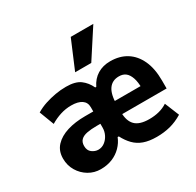

<svg xmlns="http://www.w3.org/2000/svg" viewBox="-163 -939 1158 1134"><g transform="rotate(-30 416.0 -372.0)"><path d="M215 11Q171 11 134 -11Q97 -33 74.5 -70.5Q52 -108 52 -155Q52 -207 83.5 -240.5Q115 -274 168.5 -290.5Q222 -307 290 -307H372V-223H320Q282 -223 254 -217.5Q226 -212 211.5 -197.5Q197 -183 197 -157Q197 -126 217.5 -111Q238 -96 260 -96Q284 -96 303.5 -110.5Q323 -125 334.5 -148Q346 -171 346 -196V-336Q346 -369 321 -386Q296 -403 250 -403Q212 -403 176 -391.5Q140 -380 107 -360L69 -460Q101 -479 135 -490Q169 -501 205 -507.5Q241 -514 279 -514Q342 -514 375 -489.5Q408 -465 427 -424H434Q455 -468 492.5 -491Q530 -514 580 -514Q644 -514 690.5 -485Q737 -456 763 -400Q789 -344 789 -262V-208H457V-297H678L663 -280Q663 -325 653 -354Q643 -383 625.5 -397Q608 -411 580 -411Q534 -411 510 -376.5Q486 -342 486 -272V-221Q486 -161 515.5 -131.5Q545 -102 611 -102Q647 -102 678 -110Q709 -118 735 -135L775 -37Q732 -11 689 0Q646 11 597 11Q545 11 509 -2Q473 -15 447.5 -41Q422 -67 403 -104H395Q382 -71 356 -44.5Q330 -18 294.5 -3.5Q259 11 215 11ZM369 -561 451 -755H605L479 -561Z"/></g></svg>

Font: Nunito Sans 7pt Condensed ExtraBold
Style: Regular
Weight: 800
Width: 3
Designer: Vernon Adams
Foundry: Vernon Adams
Version: Version 3.101;gftools[0.9.27]